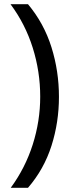

<svg xmlns="http://www.w3.org/2000/svg" viewBox="-20 -734 340 912"><path d="M260 -274Q260 -153 224.5 -41.5Q189 70 113 158H31Q100 64 135.5 -47.5Q171 -159 171 -275Q171 -394 135.5 -507Q100 -620 30 -714H113Q189 -623 224.5 -509.5Q260 -396 260 -274Z"/></svg>

Font: Noto Sans Cypro Minoan
Style: Regular
Weight: 400
Designer: David Williams
Foundry: David Williams
Version: Version 1.503; ttfautohint (v1.8.4.7-5d5b)